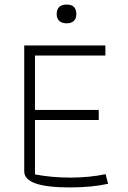

<svg xmlns="http://www.w3.org/2000/svg" viewBox="-20 -811 560 840"><path d="M228 -749Q228 -791 272 -791Q314 -791 314 -749Q314 -730 303 -719.5Q292 -709 272 -709Q251 -709 239.5 -719.5Q228 -730 228 -749ZM86 -61V-612H441V-568H133V-330H412V-286H133V-48Q206 -34 288 -34Q370 -34 442 -49L453 -7Q382 9 285 9Q86 9 86 -61Z"/></svg>

Font: Athiti Light
Style: Regular
Weight: 300
Designer: CadsonDemak Team
Foundry: CadsonDemak
Version: Version 1.033